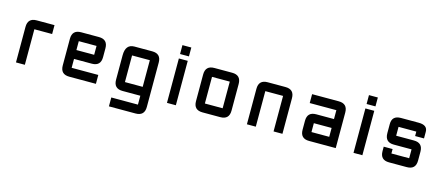

<svg xmlns="http://www.w3.org/2000/svg" viewBox="-54 -1239 4697 2039"><g transform="rotate(15 2295.0 -220.0)"><path d="M195.3 -488.3H390.6V-390.6H195.3V0H97.7V-390.6Q97.7 -488.3 195.3 -488.3Z M683.6 -488.3H878.9Q976.6 -488.3 976.6 -390.6V-293Q976.6 -195.3 878.9 -195.3H683.6V-97.7H976.6V0H683.6Q585.9 0 585.9 -97.7V-390.6Q585.9 -488.3 683.6 -488.3ZM878.9 -390.6H683.6V-293H878.9Z M1464.8 195.3H1171.9V97.7H1464.8V0H1269.5Q1171.9 0 1171.9 -97.7V-366.2Q1171.9 -488.3 1269.5 -488.3H1464.8Q1562.5 -488.3 1562.5 -390.6V97.7Q1562.5 195.3 1464.8 195.3ZM1269.5 -97.7H1464.8V-390.6H1269.5Z M1757.8 -488.3H1855.5V0H1757.8ZM1757.8 -537.1V-634.8H1855.5V-537.1Z M2343.8 0H2148.4Q2050.8 0 2050.8 -97.7V-390.6Q2050.8 -488.3 2148.4 -488.3H2343.8Q2441.4 -488.3 2441.4 -390.6V-97.7Q2441.4 0 2343.8 0ZM2343.8 -97.7V-390.6H2148.4V-97.7Z M2929.7 -390.6H2734.4V0H2636.7V-390.6Q2636.7 -488.3 2734.4 -488.3H2929.7Q3027.3 -488.3 3027.3 -390.6V0H2929.7Z M3613.3 0H3320.3Q3222.7 0 3222.7 -97.7V-195.3Q3222.7 -293 3320.3 -293H3515.6V-390.6H3222.7V-488.3H3515.6Q3613.3 -488.3 3613.3 -390.6ZM3320.3 -97.7H3515.6V-195.3H3320.3Z M3808.6 -488.3H3906.2V0H3808.6ZM3808.6 -537.1V-634.8H3906.2V-537.1Z M4101.6 -146.5H4199.2V-97.7H4394.5V-195.3H4199.2Q4101.6 -195.3 4101.6 -295.4V-395.5Q4101.6 -488.3 4199.2 -488.3H4394.5Q4492.2 -488.3 4492.2 -415V-341.8H4394.5V-390.6H4199.2V-293H4394.5Q4492.2 -293 4492.2 -195.3V-97.7Q4492.2 0 4394.5 0H4199.2Q4101.6 0 4101.6 -97.7Z"/></g></svg>

Font: BabelStone Zanabazar
Style: Regular
Weight: 400
Designer: Andrew West
Foundry: Andrew West
Version: Version 10.002;August 6, 2021